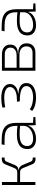

<svg xmlns="http://www.w3.org/2000/svg" viewBox="1176 -1744 577 2970"><g transform="rotate(-90 1465.0 -258.5)"><path d="M88.9 0V-517.6H134.8V-280.8H291Q332.5 -280.8 350.6 -325.7L411.1 -472.7Q430.7 -520 493.2 -520H514.2V-476.1H495.6Q463.4 -476.1 452.1 -449.7L398.9 -320.8Q374.5 -261.7 319.3 -260.7V-256.8Q374.5 -255.9 398.9 -196.8L452.1 -67.9Q463.4 -41.5 495.6 -41.5H514.2V2.4H493.2Q430.7 2.4 411.1 -44.9L350.6 -191.9Q332.5 -236.8 291 -236.8H134.8V0Z M1014.6 4.9 1009.8 -109.4H1003.9Q996.6 -75.2 969 -48.3Q941.4 -21.5 898.9 -5.9Q856.4 9.8 804.7 9.8Q728 9.8 686.3 -25.4Q644.5 -60.5 644.5 -124Q644.5 -286.1 868.2 -286.1Q906.2 -286.1 941.2 -283.9Q976.1 -281.7 1003.4 -276.9V-297.9Q1003.4 -391.1 957.8 -432.9Q912.1 -474.6 810.5 -476.1L708 -477.5L717.8 -522.5L810.5 -521Q936.5 -519 993.4 -464.6Q1050.3 -410.2 1050.3 -291.5V-37.1L1139.6 -30.8V0ZM1003.4 -236.8Q972.7 -241.7 935.8 -242.7Q898.9 -243.7 865.7 -243.7Q691.4 -243.7 691.4 -127.4Q691.4 -83 721.2 -59.1Q751 -35.2 804.7 -35.2Q861.3 -35.2 906.2 -54.4Q951.2 -73.7 977.3 -106.7Q1003.4 -139.6 1003.4 -181.2Z M1440.9 9.8Q1406.2 9.8 1368.4 4.4Q1330.6 -1 1295.7 -14.2Q1260.7 -27.3 1234.9 -50.8L1260.3 -86.9Q1301.3 -57.1 1353.3 -46.1Q1405.3 -35.2 1447.3 -35.2Q1486.8 -35.2 1526.4 -44.9Q1565.9 -54.7 1592.5 -77.6Q1619.1 -100.6 1619.1 -140.1Q1619.1 -190.9 1561.5 -216.1Q1503.9 -241.2 1393.6 -241.2H1382.8L1377.4 -285.2H1395Q1472.7 -285.2 1518.3 -300.5Q1564 -315.9 1584 -340.3Q1604 -364.7 1604 -392.6Q1604 -437.5 1557.6 -460Q1511.2 -482.4 1434.1 -482.4Q1397 -482.4 1360.6 -477.8Q1324.2 -473.1 1291 -467.8L1286.1 -510.7Q1312 -516.6 1352.5 -522Q1393.1 -527.3 1435.5 -527.3Q1539.1 -527.3 1595 -491Q1650.9 -454.6 1650.9 -394.5Q1650.9 -356.4 1630.6 -328.9Q1610.4 -301.3 1577.6 -285.9Q1544.9 -270.5 1506.8 -268.1V-263.2Q1586.9 -257.3 1626.5 -225.6Q1666 -193.8 1666 -140.6Q1666 -69.8 1606.4 -30Q1546.9 9.8 1440.9 9.8Z M1856.4 0V-517.6H2105.5Q2179.7 -517.6 2220.2 -483.2Q2260.7 -448.7 2260.7 -385.7Q2260.7 -330.6 2222.9 -300.5Q2185.1 -270.5 2116.2 -270.5V-266.6H2125Q2199.2 -266.6 2239.7 -232.7Q2280.3 -198.7 2280.3 -136.7Q2280.3 -71.8 2242.4 -35.9Q2204.6 0 2135.7 0ZM1902.3 -43.9H2131.8Q2180.2 -43.9 2206.8 -68.1Q2233.4 -92.3 2233.4 -136.7Q2233.4 -189 2198.7 -217.8Q2164.1 -246.6 2100.6 -246.6H1902.3ZM1902.3 -290.5H2087.9Q2147.9 -290.5 2180.9 -315.4Q2213.9 -340.3 2213.9 -385.7Q2213.9 -427.7 2185.5 -450.7Q2157.2 -473.6 2105.5 -473.6H1902.3Z M2772.5 4.9 2767.6 -109.4H2761.7Q2754.4 -75.2 2726.8 -48.3Q2699.2 -21.5 2656.7 -5.9Q2614.3 9.8 2562.5 9.8Q2485.8 9.8 2444.1 -25.4Q2402.3 -60.5 2402.3 -124Q2402.3 -286.1 2626 -286.1Q2664.1 -286.1 2699 -283.9Q2733.9 -281.7 2761.2 -276.9V-297.9Q2761.2 -391.1 2715.6 -432.9Q2669.9 -474.6 2568.4 -476.1L2465.8 -477.5L2475.6 -522.5L2568.4 -521Q2694.3 -519 2751.2 -464.6Q2808.1 -410.2 2808.1 -291.5V-37.1L2897.5 -30.8V0ZM2761.2 -236.8Q2730.5 -241.7 2693.6 -242.7Q2656.7 -243.7 2623.5 -243.7Q2449.2 -243.7 2449.2 -127.4Q2449.2 -83 2479 -59.1Q2508.8 -35.2 2562.5 -35.2Q2619.1 -35.2 2664.1 -54.4Q2709 -73.7 2735.1 -106.7Q2761.2 -139.6 2761.2 -181.2Z"/></g></svg>

Font: Cascadia Mono ExtraLight
Style: Regular
Weight: 200
Monospace: yes
Designer: Aaron Bell
Foundry: Saja Typeworks
Version: Version 2404.023; ttfautohint (v1.8.4)